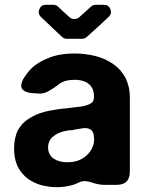

<svg xmlns="http://www.w3.org/2000/svg" viewBox="-20 -775 620 805"><path d="M240.2 -620.1Q217.8 -640.6 151.4 -704.1Q137.7 -717.8 145 -736.3Q152.3 -754.9 171.9 -754.9H203.1Q214.8 -754.9 223.6 -747.1Q239.3 -731.4 272.5 -702.1Q280.3 -695.3 292 -695.3Q303.7 -695.3 311.5 -702.1L361.3 -747.1Q370.1 -754.9 381.8 -754.9H415Q435.5 -754.9 442.9 -736.3Q450.2 -717.8 435.5 -704.1Q385.7 -657.2 343.8 -620.1Q335 -612.3 324.2 -612.3H260.7Q249 -612.3 240.2 -620.1ZM505.9 -449.2Q505.9 -449.2 505.9 -449.2Q514.6 -431.6 519.5 -411.1Q524.4 -390.6 524.4 -366.2Q524.4 -262.7 524.4 -54.7Q524.4 -28.3 510.7 -13.7Q496.1 0 469.7 0Q459 0 436.5 0Q431.6 0 427.7 0Q423.8 0 418.9 0Q391.6 0 362.3 -10.7Q333 -20.5 312.5 -10.7Q306.6 -7.8 301.8 -5.9Q295.9 -2.9 290 -1Q274.4 3.9 256.8 6.8Q239.3 9.8 218.8 9.8Q193.4 9.8 169.9 4.9Q146.5 1 126 -8.8Q106.4 -17.6 89.8 -31.2Q74.2 -44.9 62.5 -62.5Q50.8 -80.1 44.9 -102.5Q39.1 -125 39.1 -152.3Q39.1 -174.8 43 -193.4Q46.9 -212.9 54.7 -228.5Q63.5 -243.2 74.2 -255.9Q85.9 -267.6 100.6 -277.3Q114.3 -286.1 130.9 -293.9Q147.5 -300.8 165 -305.7Q183.6 -310.5 203.1 -313.5Q222.7 -317.4 242.2 -319.3Q266.6 -321.3 285.2 -324.2Q304.7 -326.2 318.4 -328.1Q333 -330.1 343.8 -334Q354.5 -336.9 361.3 -341.8Q368.2 -345.7 371.1 -352.5Q374 -359.4 374 -368.2Q374 -368.2 374 -370.1Q374 -386.7 369.1 -400.4Q363.3 -413.1 353.5 -421.9Q342.8 -431.6 328.1 -435.5Q312.5 -440.4 293.9 -440.4Q273.4 -440.4 256.8 -436.5Q240.2 -431.6 228.5 -422.9Q210 -408.2 186.5 -394.5Q163.1 -380.9 142.6 -382.8Q134.8 -382.8 127 -383.8Q120.1 -383.8 112.3 -384.8Q84 -387.7 73.2 -401.4Q63.5 -416 76.2 -441.4Q81.1 -450.2 86.9 -458Q92.8 -466.8 99.6 -474.6Q114.3 -493.2 134.8 -506.8Q155.3 -520.5 179.7 -530.3Q204.1 -541 232.4 -545.9Q261.7 -550.8 293.9 -550.8Q316.4 -550.8 337.9 -547.9Q360.4 -544.9 380.9 -540Q401.4 -534.2 419.9 -526.4Q438.5 -517.6 454.1 -506.8Q470.7 -495.1 483.4 -481.4Q496.1 -466.8 505.9 -449.2ZM375 -194.3Q375 -194.3 374 -194.3Q374 -195.3 374 -197.3Q374 -221.7 360.4 -231.4Q346.7 -241.2 321.3 -236.3Q315.4 -235.4 309.6 -234.4Q303.7 -233.4 296.9 -232.4Q289.1 -230.5 283.2 -229.5Q276.4 -228.5 269.5 -228.5Q255.9 -226.6 244.1 -223.6Q233.4 -219.7 222.7 -215.8Q212.9 -210.9 206.1 -205.1Q198.2 -200.2 192.4 -192.4Q187.5 -185.5 184.6 -176.8Q181.6 -168 181.6 -157.2Q181.6 -141.6 187.5 -129.9Q193.4 -118.2 204.1 -110.4Q215.8 -102.5 230.5 -98.6Q245.1 -94.7 261.7 -94.7Q278.3 -94.7 293 -97.7Q307.6 -100.6 320.3 -107.4Q333 -114.3 342.8 -123Q352.5 -131.8 360.4 -143.6Q367.2 -154.3 371.1 -167Q375 -179.7 375 -194.3Z"/></svg>

Font: DeepSea
Style: Bold
Weight: 700
Designer: Stem
Version: Version 3.019;git-0a5106e0b